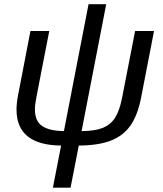

<svg xmlns="http://www.w3.org/2000/svg" viewBox="-20 -674 768 902"><path d="M363.3 -58.1Q426.8 -58.6 462.9 -73.2Q499 -87.9 520 -119.9Q541 -151.9 553.2 -212.9L614.7 -528.3H703.6L642.6 -213.9Q626 -130.4 592 -83Q558.1 -35.6 500 -13.2Q441.9 9.3 350.1 9.8L311.5 207.5H228.5L267.1 9.8Q57.6 7.8 57.6 -159.2Q57.6 -190.4 65.4 -229.5L123 -528.3H211.4L151.9 -222.2Q144 -183.1 144 -160.6Q144 -105.5 177.5 -82.3Q210.9 -59.1 280.3 -58.1L396 -654.3H479Z"/></svg>

Font: Liberation Sans
Style: Italic
Weight: 400
Italic angle: -12°
Designer: Steve Matteson
Foundry: Ascender Corporation
Version: Version 2.1.5